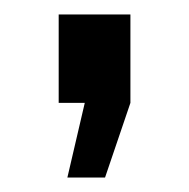

<svg xmlns="http://www.w3.org/2000/svg" viewBox="-20 -148 261 265"><path d="M73 97 97 -6H61V-128H160V-6L125 97Z"/></svg>

Font: Raleway SemiBold
Style: Regular
Weight: 600
Designer: Matt McInerney, Pablo Impallari, Rodrigo Fuenzalida
Foundry: Matt McInerney, Pablo Impallari, Rodrigo Fuenzalida
Version: Version 4.026